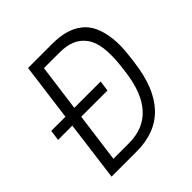

<svg xmlns="http://www.w3.org/2000/svg" viewBox="-202 -941 1102 1102"><g transform="rotate(-45 349.5 -390.0)"><path d="M646 -410.2 641.1 -370.1Q594.7 0 289.1 0H85L132.8 -366.2H17.1L25.9 -430.2H141.1L187 -779.8H383.8Q441.9 -779.8 487.3 -767.3Q532.7 -754.9 568.1 -727.5Q603.5 -700.2 623.3 -657Q643.1 -613.8 650.1 -552.2Q657.2 -490.7 646 -410.2ZM165 -64.9H291Q528.8 -64.9 566.9 -370.1L571.8 -410.2Q581.1 -493.7 573.7 -551.5Q566.4 -609.4 539.6 -645.8Q512.7 -682.1 472.9 -698.5Q433.1 -714.8 377 -714.8H251L212.9 -430.2H426.8L418 -366.2H205.1Z"/></g></svg>

Font: Cooper Hewitt
Style: Book Italic
Weight: 706
Designer: Village Type and Design LLC
Foundry: Cooper Hewitt Smithsonian Design Museum
Version: 1.000